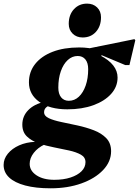

<svg xmlns="http://www.w3.org/2000/svg" viewBox="-112 -768 753 1039"><path d="M162.2 251Q81.6 251 24.5 235.8Q-32.6 220.6 -62.5 192.5Q-92.4 164.4 -92.4 124.6Q-92.4 91.6 -69.6 63.7Q-46.8 35.8 -8.6 18.7Q29.6 1.6 77.2 -0.4V-6H129.8V13.6Q92.8 30.8 70.7 59.2Q48.6 87.6 48.6 118.6Q48.6 156.2 85.4 180.6Q122.2 205 181.6 205Q231.8 205 269.7 192.6Q307.6 180.2 329.1 158.8Q350.6 137.4 350.6 109.4Q350.6 83 325.7 69Q300.8 55 262.2 46.4Q223.6 37.8 179.7 29.3Q135.8 20.8 97.2 7.6Q58.6 -5.6 33.7 -29.5Q8.8 -53.4 8.8 -93.4Q8.8 -139.4 41 -172.2Q73.2 -205 128.8 -216.8L168.8 -199.2Q149.4 -197.2 138 -186.9Q126.6 -176.6 126.6 -160.8Q126.6 -140.2 152.6 -128.2Q178.6 -116.2 220.2 -107.6Q261.8 -99 307.9 -89Q354 -79 395.6 -63.1Q437.2 -47.2 463.2 -20.2Q489.2 6.8 489.2 50.2Q489.2 106.8 445.8 152.4Q402.4 198 328.5 224.5Q254.6 251 162.2 251ZM252.4 -176.4Q157.8 -176.4 101.2 -216.4Q44.6 -256.4 44.6 -322.4Q44.6 -379.4 78.4 -421.9Q112.2 -464.4 173.1 -487.8Q234 -511.2 316.4 -511.2Q369.8 -511.2 413 -498.2V-468H430.4Q477.6 -443.6 500.9 -413.7Q524.2 -383.8 524.2 -348.4Q524.2 -298.6 489.2 -259.7Q454.2 -220.8 393 -198.6Q331.8 -176.4 252.4 -176.4ZM260.4 -222.6Q291.2 -222.6 314.6 -244.5Q338 -266.4 351.6 -305.1Q365.2 -343.8 365.2 -393.6Q365.2 -427.8 350.1 -446.4Q335 -465 308.4 -465Q278.4 -465 254.6 -443.1Q230.8 -421.2 217.2 -382.5Q203.6 -343.8 203.6 -294Q203.6 -260 218.8 -241.3Q234 -222.6 260.4 -222.6ZM566 -415.8 437 -469.8V-456.8L331.6 -498.6L615.4 -556.2L620.2 -550.4L588.4 -415.8ZM335.3 -565.2Q302 -565.2 281 -586.1Q260 -606.9 260 -638.9Q260 -687.6 287.9 -718Q315.8 -748.4 359.1 -748.4Q392.6 -748.4 413.6 -727.8Q434.6 -707.2 434.6 -674.5Q434.6 -626.2 407.1 -595.7Q379.6 -565.2 335.3 -565.2Z"/></svg>

Font: Platypi Light
Style: Italic
Weight: 300
Italic angle: -13°
Designer: David Sargent
Foundry: Bolt Cutter Type
Version: Version 1.200